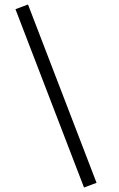

<svg xmlns="http://www.w3.org/2000/svg" viewBox="-20 -712 530 857"><path d="M355 125 49 -671 105 -692 411 104Z"/></svg>

Font: Caladea
Style: Regular
Weight: 400
Designer: Carolina Giovagnoli and Andres Torresi
Foundry: Carolina Giovagnoli and Andres Torresi
Version: Version 1.002